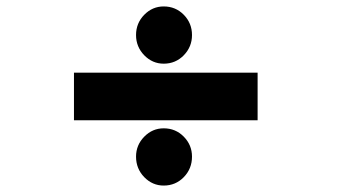

<svg xmlns="http://www.w3.org/2000/svg" viewBox="-20 -604 1090 597"><path d="M489 -406Q454 -406 428.5 -432.2Q403 -458.5 403 -495Q403 -532 428.5 -558Q454 -584 489 -584Q526 -584 551.5 -558Q577 -532 577 -495Q577 -458.5 551.5 -432.2Q526 -406 489 -406ZM210 -230V-378H781V-230ZM489 -27Q454 -27 428.5 -53.2Q403 -79.5 403 -117Q403 -153 428.5 -179Q454 -205 489 -205Q526 -205 551.5 -179Q577 -153 577 -117Q577 -79.5 551.5 -53.2Q526 -27 489 -27Z"/></svg>

Font: Trispace Expanded ExtraBold
Style: Regular
Weight: 800
Width: 7
Designer: Tyler Finck
Foundry: Etcetera Type Company
Version: Version 1.210; ttfautohint (v1.8.3)